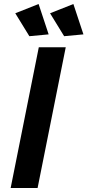

<svg xmlns="http://www.w3.org/2000/svg" viewBox="-20 -935 435 955"><path d="M307 -700 167 0H33L173 -700ZM172 -915 222 -764 126 -755 56 -869ZM345 -915 395 -764 299 -755 229 -869Z"/></svg>

Font: Gontserrat Medium
Style: Italic
Weight: 500
Italic angle: -11.3°
Designer: Julieta Ulanovsky
Foundry: Julieta Ulanovsky
Version: Version 6.001